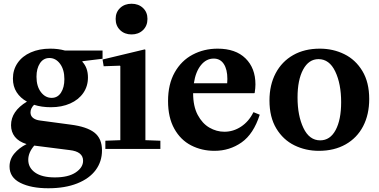

<svg xmlns="http://www.w3.org/2000/svg" viewBox="-20 -796 2024 1026"><path d="M256 -273Q288 -273 306 -301Q324 -329 324 -373Q324 -424 301 -455Q278 -486 244 -486Q212 -486 193.5 -458Q175 -430 175 -386Q175 -335 198.5 -304Q222 -273 256 -273ZM122 -26Q80 -39 59.5 -65Q39 -91 39 -127Q39 -202 124 -253Q89 -272 69 -303Q49 -334 49 -376Q49 -423 74 -459.5Q99 -496 144.5 -516Q190 -536 249 -536Q291 -536 327 -526H528V-482L421 -469L420 -466Q450 -434 450 -382Q450 -335 425 -299Q400 -263 355 -243Q310 -223 252 -223Q202 -223 162 -236Q143 -217 143 -195Q143 -177 156.5 -166Q170 -155 194 -152L358 -130Q444 -119 484.5 -87.5Q525 -56 525 8Q525 67 491.5 112.5Q458 158 393 184Q328 210 238 210Q146 210 88.5 181Q31 152 31 94Q31 55 56.5 24.5Q82 -6 122 -26ZM273 152Q345 152 384.5 125.5Q424 99 424 63Q424 14 352 6L163 -18Q131 19 131 58Q131 100 167.5 126Q204 152 273 152Z M753 -532 757 -530V-47L837 -44V0H543V-44L623 -47V-443L621 -445L534 -442L528 -478ZM598 -695Q598 -731 622 -753.5Q646 -776 683 -776Q720 -776 744 -753.5Q768 -731 768 -695Q768 -658 744 -635Q720 -612 683 -612Q646 -612 622 -635Q598 -658 598 -695Z M1143 -536Q1239 -536 1292 -484Q1345 -432 1345 -345Q1345 -326 1341 -300L1339 -298H1012Q1012 -228 1036.5 -182Q1061 -136 1099 -114Q1137 -92 1179 -92Q1227 -92 1268.5 -119.5Q1310 -147 1334 -196H1336L1368 -183Q1335 -80 1271 -35Q1207 10 1126 10Q1058 10 1001.5 -19Q945 -48 911.5 -108Q878 -168 878 -256Q878 -346 913.5 -409Q949 -472 1009.5 -504Q1070 -536 1143 -536ZM1194 -351Q1195 -359 1195 -374Q1195 -425 1176 -454Q1157 -483 1122 -483Q1082 -483 1053.5 -447.5Q1025 -412 1016 -351Z M1689 -536Q1760 -536 1820 -506.5Q1880 -477 1916.5 -416.5Q1953 -356 1953 -267Q1953 -184 1920.5 -121.5Q1888 -59 1827 -24.5Q1766 10 1684 10Q1613 10 1553 -19.5Q1493 -49 1456.5 -109.5Q1420 -170 1420 -259Q1420 -342 1453 -404.5Q1486 -467 1546.5 -501.5Q1607 -536 1689 -536ZM1691 -46Q1744 -46 1773.5 -101Q1803 -156 1803 -250Q1803 -348 1771.5 -414Q1740 -480 1682 -480Q1630 -480 1600 -424.5Q1570 -369 1570 -275Q1570 -178 1601.5 -112Q1633 -46 1691 -46Z"/></svg>

Font: Minipax
Style: Bold
Weight: 600
Designer: Raphaël Ronot, Igor Stepanchenko (Cyrillic)
Foundry: steppetype
Version: Version 1.002